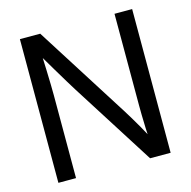

<svg xmlns="http://www.w3.org/2000/svg" viewBox="-106 -833 933 939"><g transform="rotate(-15 360.0 -364.0)"><path d="M75.7 0V-727.5H178.7L477.5 -255.9Q487.8 -239.7 503.2 -214.1Q518.6 -188.5 536.1 -158Q553.7 -127.4 569.8 -96.7L560.5 -83Q558.6 -112.3 557.1 -147.7Q555.7 -183.1 555.2 -214.6Q554.7 -246.1 554.7 -263.2V-727.5H644V0H540L273.9 -419.4Q261.7 -439 243.4 -469Q225.1 -499 200.9 -539.8Q176.8 -580.6 146.5 -631.8L158.2 -649.9Q160.6 -593.8 162.1 -548.8Q163.6 -503.9 164.3 -471.4Q165 -439 165 -420.4V0Z"/></g></svg>

Font: Inter 28pt
Style: Regular
Weight: 400
Designer: Rasmus Andersson
Foundry: rsms
Version: Version 4.001;git-66647c0bb